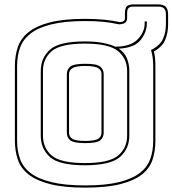

<svg xmlns="http://www.w3.org/2000/svg" viewBox="-20 -831 787 876"><path d="M369 25Q271 25 208.5 9Q146 -7 110.5 -35Q75 -63 61.5 -102.5Q48 -142 48 -189V-530Q48 -577 61.5 -616.5Q75 -656 110.5 -684.5Q146 -713 208.5 -729Q271 -745 369 -745Q417 -745 456.5 -741Q496 -737 527 -730Q540 -731 545 -735.5Q550 -740 550 -749V-770Q550 -794 559 -802.5Q568 -811 590 -811H701Q725 -811 736 -800Q747 -789 747 -765V-721Q747 -681 733.5 -649Q720 -617 682 -596Q686 -581 687.5 -564.5Q689 -548 689 -530V-189Q689 -142 676 -102.5Q663 -63 627.5 -35Q592 -7 529.5 9Q467 25 369 25ZM369 15Q462 15 522.5 0Q583 -15 617.5 -41.5Q652 -68 665.5 -105.5Q679 -143 679 -189V-530Q679 -549 676.5 -568Q674 -587 669 -603L679 -608Q712 -627 724.5 -655.5Q737 -684 737 -721V-765Q737 -784 728.5 -792.5Q720 -801 701 -801H590Q573 -801 566.5 -794.5Q560 -788 560 -770V-749Q560 -736 552.5 -728.5Q545 -721 523 -720L517 -721Q487 -728 450.5 -731.5Q414 -735 369 -735Q276 -735 215 -720Q154 -705 119.5 -678Q85 -651 71.5 -613.5Q58 -576 58 -530V-189Q58 -143 71.5 -105.5Q85 -68 119.5 -41.5Q154 -15 215 0Q276 15 369 15ZM570 -212Q570 -152 527 -114.5Q484 -77 367 -77Q250 -77 208 -114.5Q166 -152 166 -212V-507Q166 -567 208 -604.5Q250 -642 367 -642Q414 -642 448 -635.5Q482 -629 506 -618Q575 -618 607.5 -651Q640 -684 640 -724V-733H650V-724Q650 -685 622 -649Q594 -613 522 -609Q548 -591 559 -565Q570 -539 570 -507ZM367 -632Q256 -632 216 -597.5Q176 -563 176 -507V-212Q176 -156 216 -121.5Q256 -87 367 -87Q478 -87 519 -121.5Q560 -156 560 -212V-507Q560 -563 519 -597.5Q478 -632 367 -632ZM285 -225V-494Q285 -513 300 -526.5Q315 -540 369 -540Q423 -540 438 -526.5Q453 -513 453 -494V-225Q453 -205 438 -191.5Q423 -178 369 -178Q315 -178 300 -191.5Q285 -205 285 -225ZM295 -494V-225Q295 -207 310.5 -197.5Q326 -188 369 -188Q412 -188 427.5 -197.5Q443 -207 443 -225V-494Q443 -511 427.5 -520.5Q412 -530 369 -530Q327 -530 311 -520.5Q295 -511 295 -494Z"/></svg>

Font: Bungee Outline
Style: Regular
Weight: 400
Designer: David Jonathan Ross
Foundry: David Jonathan Ross
Version: Version 1.001;PS 1.0;hotconv 1.0.72;makeotf.lib2.5.5900